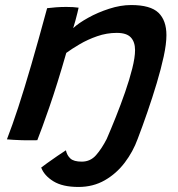

<svg xmlns="http://www.w3.org/2000/svg" viewBox="-20 -550 705 762"><path d="M128 6.5Q116 6.5 100 6.8Q84 7 67.5 6.5Q52.5 6 34.2 5Q16 4 7.5 3Q29 -52.5 52.5 -124.2Q76 -196 104 -292.2Q132 -388.5 167 -517.5Q182 -519.5 202 -521Q222 -522.5 243 -522.5Q256.5 -522.5 269.5 -521.8Q282.5 -521 292 -519.5Q291 -514 287.2 -498.8Q283.5 -483.5 278.8 -466.5Q274 -449.5 270.5 -438.5Q291.5 -458 329.5 -479.2Q367.5 -500.5 413 -515.2Q458.5 -530 500.5 -530Q577 -530 608.8 -499.5Q640.5 -469 640.5 -410.5Q640.5 -376 629.8 -326.2Q619 -276.5 602 -219.8Q585 -163 565.2 -105.8Q545.5 -48.5 526.5 1Q508 52 475 95.5Q442 139 395.8 165.5Q349.5 192 291.5 192Q228.5 192 192 169.5Q155.5 147 143.5 115Q148.5 111 167.5 97.2Q186.5 83.5 208 68.8Q229.5 54 241.5 46.5Q246 67 259.5 79.2Q273 91.5 304.5 91.5Q338.5 91.5 361 66Q383.5 40.5 403.5 1.5Q420 -36.5 439.5 -85.2Q459 -134 476.5 -184.2Q494 -234.5 505 -278.5Q516 -322.5 516 -351Q516 -383.5 499.2 -401.5Q482.5 -419.5 443.5 -419.5Q403.5 -419.5 365.5 -406.2Q327.5 -393 295.8 -374.2Q264 -355.5 243 -340Q207.5 -216 176 -125.2Q144.5 -34.5 128 6.5Z"/></svg>

Font: Grandstander Medium
Style: Italic
Weight: 500
Italic angle: -15°
Designer: Tyler Finck
Foundry: Etcetera Type Co
Version: Version 1.200; ttfautohint (v1.8.3)